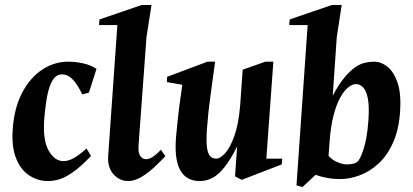

<svg xmlns="http://www.w3.org/2000/svg" viewBox="-20 -713 1660 772"><path d="M173 15Q132.7 15 98.1 -7.3Q63.4 -29.6 44.8 -76.1Q26.1 -122.5 31.1 -193.1Q37.1 -279.6 69.1 -340.2Q101 -400.9 149.5 -432.9Q198 -465 254.1 -465Q284.9 -465 315.8 -457.9Q346.7 -450.9 368 -436.1L337.6 -340.5L310.9 -333.5Q295.2 -365.5 281.5 -382.8Q267.7 -400 255.3 -407Q242.9 -414 229.7 -414Q206.5 -414 192.4 -391.7Q178.2 -369.5 170.3 -329.4Q162.4 -289.2 158 -235Q151.5 -149.6 175.7 -107.4Q199.9 -65.1 235 -65.1Q255 -65.1 277.5 -77.8Q300 -90.5 327.9 -115.9L346 -86Q306 -43.9 275.2 -22.1Q244.5 -0.2 220.1 7.4Q195.7 15 173 15Z M495.9 15Q460 15 435.7 -13Q411.4 -41 415 -87L451.9 -612.1H378.1L380.1 -634.9L550 -693H589.1L568.9 -562.9L536.9 -126.4Q535.2 -99.5 543.6 -86.2Q552 -72.9 568 -72.9Q575.7 -72.9 584.2 -76.7Q592.6 -80.5 603.4 -88.9Q614.2 -97.4 627 -111L644.9 -85.1Q606.7 -44.4 578.9 -22.4Q551 -0.5 531.4 7.2Q511.9 15 495.9 15Z M782.9 15Q729 15 704.5 -29.1Q680 -73.1 688.1 -165.1Q694.4 -234.4 700.8 -284.6Q707.3 -334.9 713.1 -372.1L651.1 -383L651.9 -404.1L814.1 -465H844.9Q835.6 -395.5 826.3 -328.8Q817 -262 812 -194Q808.9 -146.2 812.2 -120.3Q815.6 -94.4 825.4 -84.7Q835.2 -75.1 849.1 -75.1Q864.9 -75.1 884.9 -96.6Q904.9 -118.1 921.9 -165.2Q938.9 -212.2 945.6 -288.1Q947.6 -318 950.4 -357.4Q953.2 -396.8 955.9 -432.9L1046.9 -465H1079.1L1050.9 -75.1H1114.9L1112.9 -52L952 10.1L925 -3.9L933.4 -124.1Q907.2 -71.8 882.9 -41.1Q858.6 -10.5 834.5 2.2Q810.4 15 782.9 15Z M1196.1 39 1172.1 32.1 1217 -612.1H1142.9L1144.9 -634.9L1314.7 -693H1353.9L1334 -562.9L1317.9 -328.4Q1342.4 -373.9 1364.6 -400.9Q1386.9 -427.9 1407.1 -441.9Q1427.2 -455.9 1446.1 -460.4Q1465 -465 1483 -465Q1513 -465 1538.5 -444.2Q1564 -423.5 1578.6 -380.2Q1593.1 -336.9 1589 -268.9Q1584.4 -193.6 1561.1 -141.1Q1537.7 -88.5 1502.4 -55.8Q1467 -23 1426.5 -8.1Q1386 6.9 1348 6.9Q1320 6.9 1294.3 2.1Q1268.5 -2.8 1249.1 -10ZM1373.9 -51.9Q1386.6 -51.9 1400 -54.7Q1413.4 -57.5 1421.6 -67.7Q1431.9 -81 1443.9 -120.3Q1456 -159.5 1461 -225Q1465.6 -285.5 1458.9 -317.8Q1452.3 -350 1439.3 -362.4Q1426.3 -374.9 1411 -374.9Q1397.2 -374.9 1380.6 -361.9Q1363.9 -349 1348.3 -321.2Q1332.7 -293.4 1321.1 -248.9Q1309.5 -204.5 1305.1 -141.9L1301.1 -86.7Q1315.2 -69.5 1337.4 -60.7Q1359.5 -51.9 1373.9 -51.9Z"/></svg>

Font: Ancizar Serif Light
Style: Italic
Weight: 300
Italic angle: -4°
Designer: Cesar Puertas, Viviana Monsalve, Julian Moncada, Julian Prieto, Jose Castro, Felipe Aragon, Mariel Hernandez, Sara Alarc
Version: Version 8.100